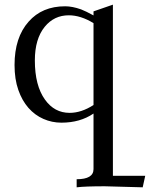

<svg xmlns="http://www.w3.org/2000/svg" viewBox="-20 -509 634 812"><path d="M583.5 283.2 422.9 278.8Q339.4 278.8 304.2 283.2V249Q375.5 249 375.5 206.1V-28.8Q318.8 9.8 239.7 9.8Q199.7 9.8 163.6 -6.1Q127.4 -22 100.3 -52.7Q73.2 -83.5 57.4 -128.9Q41.5 -174.3 41.5 -233.9Q41.5 -350.6 101.1 -417.5Q158.2 -482.4 255.4 -482.4Q286.1 -482.4 323.2 -469.2Q342.3 -461.9 375.5 -443.8V-460.9L457.5 -489.3V234.4H594.2ZM274.4 -31.7Q324.2 -31.7 375.5 -64.9V-411.1Q321.3 -444.3 271 -444.3Q209 -444.3 169.4 -396Q127.4 -344.7 127.4 -253.4Q127.4 -147 170.4 -87.4Q210.4 -31.7 274.4 -31.7Z"/></svg>

Font: Almanac
Style: Regular
Weight: 400
Designer: Eden's Almanac
Version: Version 3.501;March 28, 2021;FontCreator 13.0.0.2683 64-bit